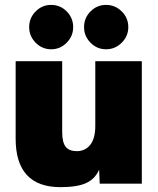

<svg xmlns="http://www.w3.org/2000/svg" viewBox="-20 -750 646 784"><path d="M227.1 14.2Q43.9 14.2 43.9 -184.1V-500H233.9V-211.9Q233.9 -168.5 248.3 -150.6Q262.7 -132.8 293 -132.8Q328.1 -132.8 348.6 -158.7Q369.1 -184.6 369.1 -235.8V-500H559.1V0H387.2L384.8 -57.1Q367.7 -18.6 331.1 -2.2Q294.4 14.2 227.1 14.2ZM99.1 -639.2Q99.1 -676.8 125.5 -703.4Q151.9 -730 189 -730Q226.1 -730 252.4 -703.4Q278.8 -676.8 278.8 -639.2Q278.8 -602.5 252.4 -575.7Q226.1 -548.8 189 -548.8Q151.9 -548.8 125.5 -575.7Q99.1 -602.5 99.1 -639.2ZM323.2 -639.2Q323.2 -676.8 349.6 -703.4Q376 -730 413.1 -730Q450.2 -730 477.1 -703.4Q503.9 -676.8 503.9 -639.2Q503.9 -602.5 477.1 -575.7Q450.2 -548.8 413.1 -548.8Q376 -548.8 349.6 -575.7Q323.2 -602.5 323.2 -639.2Z"/></svg>

Font: Human Sans Black
Style: Regular
Weight: 800
Designer: Tim Radville
Foundry: Continuum
Version: Version 1.000;FEAKit 1.0